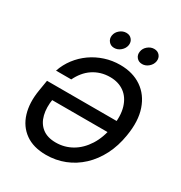

<svg xmlns="http://www.w3.org/2000/svg" viewBox="-214 -1088 1172 1246"><g transform="rotate(30 371.5 -464.5)"><path d="M312.5 9.8Q217.8 9.8 157 -33.7Q96.2 -77.1 72.8 -153.8Q49.3 -230.5 65.9 -330.1L79.1 -410.2H632.3L617.2 -318.4H141.6L171.9 -326.7Q160.6 -259.8 173.8 -206.3Q187 -152.8 225.3 -122.1Q263.7 -91.3 328.1 -91.3Q392.6 -91.3 448 -123Q503.4 -154.8 542.2 -215.8Q581.1 -276.9 595.2 -363.8Q609.9 -450.7 591.6 -511.7Q573.2 -572.8 529.3 -604.5Q485.4 -636.2 422.9 -636.2Q386.7 -636.2 354.5 -626.5Q322.3 -616.7 295.2 -598.4Q268.1 -580.1 247.1 -554.2Q226.1 -528.3 210.9 -496.6H96.7Q114.7 -549.8 148.4 -594Q182.1 -638.2 227.5 -670.2Q272.9 -702.1 327.1 -719.7Q381.3 -737.3 439.9 -737.3Q534.7 -737.3 601.1 -692.1Q667.5 -647 696.3 -563.2Q725.1 -479.5 705.6 -363.3Q691.9 -277.3 656.5 -208.3Q621.1 -139.2 568.6 -90.3Q516.1 -41.5 451.2 -15.9Q386.2 9.8 312.5 9.8ZM558.6 -812.5Q532.2 -812.5 516.8 -831.1Q501.5 -849.6 505.9 -875.5Q509.8 -901.4 531.5 -919.4Q553.2 -937.5 579.1 -937.5Q605.5 -937.5 620.6 -919.4Q635.7 -901.4 631.8 -875.5Q627.4 -849.6 606 -831.1Q584.5 -812.5 558.6 -812.5ZM349.1 -812.5Q323.2 -812.5 307.9 -831.1Q292.5 -849.6 296.4 -875.5Q300.8 -901.4 322.5 -919.4Q344.2 -937.5 370.1 -937.5Q396.5 -937.5 411.6 -919.4Q426.8 -901.4 422.9 -875.5Q418.5 -849.6 397 -831.1Q375.5 -812.5 349.1 -812.5Z"/></g></svg>

Font: Inter 16pt Medium
Style: Italic
Weight: 500
Italic angle: -9.3988°
Version: Version 4.001;git-66647c0bb